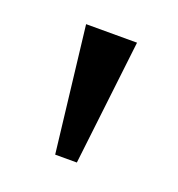

<svg xmlns="http://www.w3.org/2000/svg" viewBox="-59 -765 309 333"><g transform="rotate(20 95.0 -598.5)"><path d="M75 -483 48 -714H142L115 -483Z"/></g></svg>

Font: Noto Serif Lao ExtraCondensed
Style: Regular
Weight: 400
Width: 2
Designer: Monotype Design Team
Foundry: Monotype Imaging Inc.
Version: Version 2.003; ttfautohint (v1.8.4.7-5d5b)